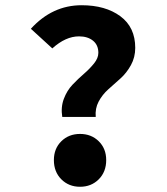

<svg xmlns="http://www.w3.org/2000/svg" viewBox="-20 -702 640 734"><path d="M218 -255Q212 -292 224 -324Q236 -356 257.5 -378.5Q279 -401 301 -420Q323 -439 339.5 -459.5Q356 -480 356 -500Q356 -530 335.5 -546.5Q315 -563 282 -563Q231 -563 180 -517L98 -592Q180 -682 292 -682Q383 -682 440 -640Q497 -598 497 -519Q497 -483 480.5 -453Q464 -423 440.5 -402Q417 -381 394 -360.5Q371 -340 357 -313.5Q343 -287 346 -255ZM186 -90Q186 -134 214.5 -162Q243 -190 286 -190Q329 -190 357.5 -162Q386 -134 386 -90Q386 -45 357.5 -16.5Q329 12 286 12Q243 12 214.5 -16.5Q186 -45 186 -90Z"/></svg>

Font: TypoPRO Source Code Pro
Style: Bold
Weight: 700
Monospace: yes
Designer: Paul D. Hunt, Teo Tuominen
Foundry: Adobe Systems Incorporated
Version: Version 2.010;PS 1.0;hotconv 1.0.84;makeotf.lib2.5.63406